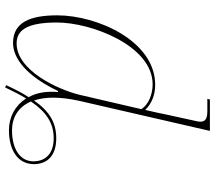

<svg xmlns="http://www.w3.org/2000/svg" viewBox="-65 -735 841 751"><g transform="rotate(90 355.5 -359.5)"><path d="M489 26C564 26 622 -6 622 -72C622 -120 593 -159 521 -159C459 -159 415 -132 373 -72C366 -93 362 -118 362 -147C362 -176 366 -210 374 -247L492 -760H369L367 -750H413C438 -750 456 -746 456 -723C456 -718 455 -713 454 -708L429 -594C423 -565 417 -536 410 -507C387 -531 353 -546 312 -546C140 -546 40 -319 40 -163C40 -59 66 10 148 10C208 10 277 -42 336 -166H340C339 -157 339 -148 339 -140C339 -106 346 -76 360 -51C344 -27 329 3 313 37L322 41C337 9 351 -18 365 -41C393 2 438 26 489 26ZM150 -4C100 -4 68 -41 68 -162C68 -295 158 -536 310 -536C348 -536 388 -521 407 -492L351 -251C331 -167 256 -4 150 -4ZM490 14C441 14 399 -9 377 -60C418 -120 461 -149 521 -149C582 -149 611 -116 611 -70C611 -15 559 14 490 14Z"/></g></svg>

Font: Noto Serif Display Thin
Style: Italic
Weight: 100
Italic angle: -12°
Designer: Monotype Design Team
Foundry: Monotype Imaging Inc.
Version: Version 2.009